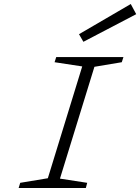

<svg xmlns="http://www.w3.org/2000/svg" viewBox="-20 -940 701 960"><path d="M375 -769 633.8 -919.9 661.1 -869.1 397 -731ZM81.1 -25.9 219.2 -48.8 391.1 -607.9 252.9 -628.9 261.2 -654.8H597.2L588.9 -628.9L452.1 -606L279.8 -46.9L416 -25.9L409.2 0H73.2Z"/></svg>

Font: IntelOne Mono Light
Style: Italic
Weight: 300
Italic angle: -16°
Designer: Fred Shallcrass
Foundry: Frere-Jones Type LLC
Version: Version 1.200;hotconv 1.1.0;makeotfexe 2.6.0;FJTRelease1.2